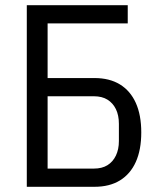

<svg xmlns="http://www.w3.org/2000/svg" viewBox="-20 -718 614 738"><path d="M83 0V-698H471V-628H163V-418H343Q401 -418 441 -393.5Q481 -369 502 -322.5Q523 -276 523 -209Q523 -142 502 -95.5Q481 -49 441 -24.5Q401 0 343 0ZM163 -70H341Q372 -70 393 -83Q414 -96 425.5 -120Q437 -144 437 -176V-242Q437 -275 425.5 -298.5Q414 -322 393 -335Q372 -348 341 -348H163Z"/></svg>

Font: IBM Plex Sans Condensed
Style: Regular
Weight: 400
Width: 3
Designer: Mike Abbink, Paul van der Laan, Pieter van Rosmalen
Foundry: Bold Monday
Version: Version 3.201